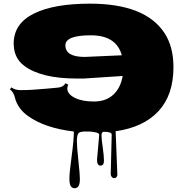

<svg xmlns="http://www.w3.org/2000/svg" viewBox="-20 -691 991 1028"><path d="M636.7 -284.2Q433.6 -270.5 427.7 -270.5H391.1Q199.7 -270.5 109.4 -338.9Q56.6 -378.9 53.7 -448.2L53.2 -457Q53.2 -565.4 163.1 -619.1Q269.5 -671.4 461.9 -671.4Q756.8 -671.4 860.4 -514.6Q908.7 -441.4 908.7 -331.5Q908.7 -182.1 828.4 -95.7Q748 -9.3 599.1 11.7L608.4 243.7Q608.4 251.5 603.8 257.1Q599.1 262.7 591.3 262.7Q583.5 262.7 578.1 256.1Q572.8 249.5 572.8 241.2L578.1 29.8Q578.1 14.6 536.1 14.6Q523.4 14.6 523.4 33.9Q523.4 53.2 530 97.7Q536.6 142.1 536.6 168.9Q536.6 195.8 518.1 195.8Q499.5 195.8 499.5 164.1L511.2 31.2Q511.2 21 489.7 17.1Q468.3 13.2 459 13.2Q449.7 13.2 441.2 13.2Q432.6 13.2 426.3 13.4Q419.9 13.7 411.6 15.9Q403.3 18.1 399.9 22.5Q391.6 34.2 391.6 64.5Q391.6 94.7 399.7 168.5Q407.7 242.2 407.7 267.8Q407.7 293.5 400.4 305.2Q393.1 316.9 379.4 316.9Q365.7 316.9 358.6 305.2Q351.6 293.5 351.6 264.2Q351.6 234.9 363.5 146.5Q375.5 58.1 375.5 13.2Q219.7 -5.4 129.9 -69.8Q75.7 -108.4 60.1 -167Q53.2 -197.3 33.2 -212.9L41 -223.1Q60.1 -208.5 90.1 -208.5Q120.1 -208.5 150.6 -210.2Q181.2 -211.9 227.5 -216.1Q273.9 -220.2 288.6 -221.7Q319.8 -224.1 330.1 -245.6L345.7 -237.3Q340.3 -227.5 340.3 -217.8Q340.3 -187.5 379.9 -167.5Q419.4 -147.5 483.2 -147.5Q546.9 -147.5 586.4 -183.8Q626 -220.2 636.7 -284.2ZM330.1 -448.2Q330.1 -386.2 433.6 -386.2Q435.5 -386.2 632.3 -395Q602.5 -502 466.3 -502Q330.1 -502 330.1 -448.2Z"/></svg>

Font: Nosifer
Style: Regular
Weight: 400
Version: Version 001.002